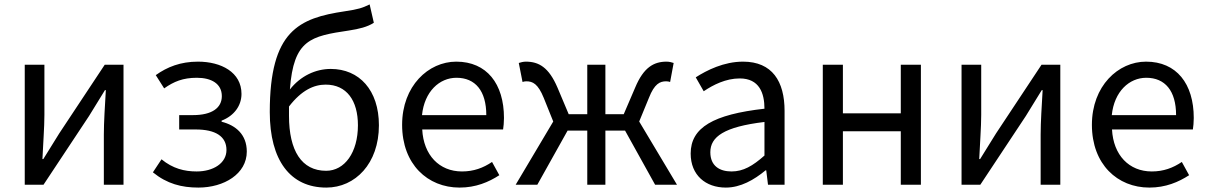

<svg xmlns="http://www.w3.org/2000/svg" viewBox="-20 -836 5465 869"><path d="M92 0H177L383 -311C403 -344 434 -394 455 -428H459C455 -357 450 -284 450 -227V0H539V-543H454L248 -232C228 -199 197 -149 176 -116H172C175 -186 181 -259 181 -316V-543H92Z M878 13C994 13 1097 -49 1097 -150C1097 -227 1047 -269 983 -285V-290C1040 -312 1073 -358 1073 -411C1073 -509 981 -557 876 -557C797 -557 737 -533 685 -496L723 -436C767 -467 808 -484 871 -484C937 -484 984 -457 984 -401C984 -348 940 -315 853 -315H791V-250H866C955 -250 1005 -219 1005 -157C1005 -97 945 -60 870 -60C815 -60 762 -73 711 -115L672 -56C736 -4 802 13 878 13Z M1456 -63C1345 -63 1288 -154 1288 -312C1288 -327 1288 -340 1288 -354C1345 -428 1401 -453 1454 -453C1549 -453 1600 -381 1600 -269C1600 -146 1540 -63 1456 -63ZM1653 -816C1620 -800 1602 -794 1541 -785C1333 -754 1201 -697 1201 -329C1201 -110 1294 13 1457 13C1588 13 1695 -96 1695 -269C1695 -428 1606 -524 1477 -524C1408 -524 1340 -492 1292 -431C1309 -657 1385 -672 1560 -698C1605 -705 1643 -714 1672 -733Z M2060 13C2134 13 2192 -12 2240 -43L2207 -103C2167 -76 2124 -60 2071 -60C1968 -60 1897 -134 1891 -250H2257C2259 -263 2261 -282 2261 -302C2261 -457 2183 -557 2045 -557C1919 -557 1800 -447 1800 -271C1800 -92 1916 13 2060 13ZM1890 -315C1901 -422 1969 -484 2046 -484C2131 -484 2181 -425 2181 -315Z M2873 -286 2917 -393C2942 -457 2967 -468 2995 -468C3003 -468 3006 -467 3013 -465L3029 -551C3021 -554 3008 -557 2997 -557C2939 -557 2893 -531 2855 -440L2803 -319H2720V-543H2638V-319H2554L2503 -440C2464 -531 2419 -557 2360 -557C2349 -557 2337 -554 2328 -551L2345 -465C2352 -467 2355 -468 2362 -468C2391 -468 2415 -457 2441 -393L2484 -286L2314 0H2412L2549 -245H2638V0H2720V-245H2809L2945 0H3044Z M3265 13C3332 13 3393 -22 3445 -65H3448L3456 0H3531V-334C3531 -468 3475 -557 3343 -557C3256 -557 3179 -518 3129 -486L3165 -423C3208 -452 3265 -481 3328 -481C3417 -481 3440 -414 3440 -344C3209 -318 3106 -259 3106 -141C3106 -43 3174 13 3265 13ZM3291 -60C3237 -60 3195 -85 3195 -147C3195 -217 3257 -262 3440 -284V-132C3387 -85 3344 -60 3291 -60Z M3704 0H3795V-242H4057V0H4148V-543H4057V-323H3795V-543H3704Z M4332 0H4417L4623 -311C4643 -344 4674 -394 4695 -428H4699C4695 -357 4690 -284 4690 -227V0H4779V-543H4694L4488 -232C4468 -199 4437 -149 4416 -116H4412C4415 -186 4421 -259 4421 -316V-543H4332Z M5182 13C5256 13 5314 -12 5362 -43L5329 -103C5289 -76 5246 -60 5193 -60C5090 -60 5019 -134 5013 -250H5379C5381 -263 5383 -282 5383 -302C5383 -457 5305 -557 5167 -557C5041 -557 4922 -447 4922 -271C4922 -92 5038 13 5182 13ZM5012 -315C5023 -422 5091 -484 5168 -484C5253 -484 5303 -425 5303 -315Z"/></svg>

Font: Noto Sans CJK TC Regular
Style: Regular
Weight: 400
Designer: Ryoko NISHIZUKA (kana & ideographs); Paul D. Hunt (Latin, Greek & Cyrillic); Wenlong ZHANG (bopomofo); Sandoll Communica
Foundry: Adobe Systems Incorporated
Version: Version 1.001;PS 1.001;hotconv 1.0.78;makeotf.lib2.5.61930